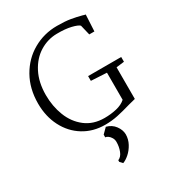

<svg xmlns="http://www.w3.org/2000/svg" viewBox="-247 -907 1241 1362"><g transform="rotate(-30 373.5 -226.0)"><path d="M43 0ZM629 -739Q643 -734 652 -733L645 -598H603L583 -681Q569 -695 521.5 -706.5Q474 -718 405 -717Q330 -716 265 -676Q200 -636 160.5 -559.5Q121 -483 121 -379Q121 -287 152 -207.5Q183 -128 246.5 -79Q310 -30 401 -30Q454 -30 500.5 -41Q547 -52 576 -78V-300L448 -307V-346H719V-307L654 -299V-40Q638 -37 599 -26Q535 -7 485 3.5Q435 14 381 14Q283 14 206 -33.5Q129 -81 86 -165Q43 -249 43 -354Q43 -476 96 -569.5Q149 -663 238.5 -714Q328 -765 434 -765Q500 -765 544 -757.5Q588 -750 629 -739ZM473 144Q473 185 453.5 221Q434 257 406.5 281Q379 305 355 313L335 291V278Q362 267 375.5 232.5Q389 198 389 159Q389 140 380 124.5Q371 109 358.5 100Q346 91 336 91V69L377 28Q422 40 447 74Q472 108 473 144Z"/></g></svg>

Font: Martel Light
Style: Regular
Weight: 300
Designer: Dan Reynolds
Foundry: Dan Reynolds
Version: Version 1.001; ttfautohint (v1.1) -l 5 -r 5 -G 72 -x 0 -D la